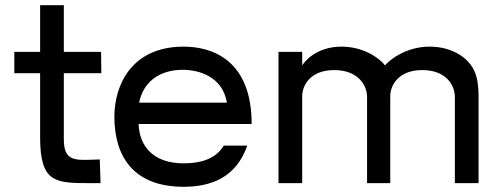

<svg xmlns="http://www.w3.org/2000/svg" viewBox="-20 -703 1924 737"><path d="M334 -90C261 -87 225 -89 225 -169V-422H369L368 -504H225V-683H134V-504H35V-422H134V-176C134 0 193 0 330 0H366L363 -91Z M685 14C786 14 886 -19 929 -144H839C805 -88 741 -76 685 -76C568 -76 515 -142 512 -227H946C946 -473 794 -524 685 -524C484 -524 419 -375 419 -255C419 -103 492 14 685 14ZM514 -309C529 -385 588 -435 682 -435C739 -435 834 -412 851 -309Z M1140 0V-331C1139 -375 1171 -434 1263 -434C1355 -434 1389 -375 1389 -331V0H1478V-331C1477 -375 1509 -434 1601 -434C1693 -434 1726 -375 1726 -331V0H1817V-331C1817 -348 1816 -385 1808 -411C1790 -477 1719 -524 1629 -524C1530 -524 1467 -464 1458 -452C1434 -483 1372 -524 1291 -524C1191 -524 1147 -463 1140 -452V-504H1049V0Z"/></svg>

Font: Hibana SubMedium
Style: Regular
Weight: 500
Width: 6
Designer: pygmalion
Foundry: ybstudio
Version: Version 0.930;hotconv 1.0.109;makeotfexe 2.5.65596